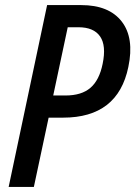

<svg xmlns="http://www.w3.org/2000/svg" viewBox="-20 -734 532 754"><path d="M14 0 165 -714H299Q408 -714 458 -649.5Q508 -585 484 -471Q443 -272 228 -272H171L113 0ZM189 -359H237Q300 -359 335 -389Q370 -419 383 -483Q398 -555 373 -591Q348 -627 288 -627H246Z"/></svg>

Font: Noto Sans Condensed Medium
Style: Italic
Weight: 500
Width: 3
Italic angle: -12°
Designer: Monotype Design Team
Foundry: Monotype Imaging Inc.
Version: Version 2.013; ttfautohint (v1.8.4.7-5d5b)